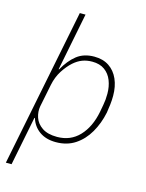

<svg xmlns="http://www.w3.org/2000/svg" viewBox="-137 -821 836 1103"><g transform="rotate(15 281.5 -270.0)"><path d="M9 200 197 -740H231L163 -397H166Q198 -455 239.5 -487.5Q281 -520 343 -520Q395 -520 431 -496Q467 -472 486 -429Q505 -386 505 -330Q505 -304 502 -278.5Q499 -253 495 -228Q481 -161 449.5 -106.5Q418 -52 369.5 -20Q321 12 255 12Q196 12 157 -16Q118 -44 104 -91H101L43 200ZM254 -19Q334 -19 386 -74Q438 -129 456 -222L464 -266Q467 -282 468.5 -297.5Q470 -313 470 -333Q470 -376 456 -411.5Q442 -447 413 -468Q384 -489 339 -489Q307 -489 280.5 -479Q254 -469 229 -447Q201 -422 177 -384.5Q153 -347 143 -298L116 -164Q110 -131 121 -97.5Q132 -64 165 -41.5Q198 -19 254 -19Z"/></g></svg>

Font: IBM Plex Sans ExtraLight
Style: Italic
Weight: 250
Italic angle: -11.31°
Designer: Mike Abbink, Paul van der Laan, Pieter van Rosmalen
Foundry: Bold Monday
Version: Version 3.201